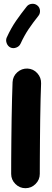

<svg xmlns="http://www.w3.org/2000/svg" viewBox="-20 -905 272 999"><path d="M123 -548.3Q153.8 -546.9 174.3 -523.9Q194.8 -501 193.8 -470.7Q192.4 -437.5 191.2 -389.4Q189.9 -341.3 189.2 -286.4Q188.5 -231.4 188 -177.2Q187.5 -123 187.3 -76.7Q187 -30.3 187 0Q187 30.3 165 52.2Q143.1 74.2 112.3 74.2Q82 74.2 60.1 52.2Q38.1 30.3 38.1 0Q38.1 -31.2 38.3 -77.6Q38.6 -124 39.1 -178.5Q39.6 -232.9 40.5 -288.3Q41.5 -343.8 42.7 -392.8Q43.9 -441.9 45.4 -477.5Q46.9 -508.3 69.8 -528.8Q92.8 -549.3 123 -548.3ZM173.8 -877Q186.5 -867.2 188 -850.8Q189.5 -834.5 179.7 -822.3Q152.3 -788.1 129.6 -754.6Q106.9 -721.2 86.9 -677.7Q80.6 -663.6 64.7 -657.5Q48.8 -651.4 34.7 -657.7Q21 -664.1 14.9 -679.9Q8.8 -695.8 15.1 -710Q38.1 -760.3 64.7 -798.3Q91.3 -836.4 118.7 -870.6Q128.4 -883.3 145 -885Q161.6 -886.7 173.8 -877Z"/></svg>

Font: Mikhak-DS1-FD ExtraBold
Style: Regular
Weight: 800
Designer: Amin Abedi
Version: Version 3.2